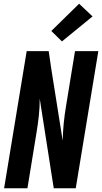

<svg xmlns="http://www.w3.org/2000/svg" viewBox="-20 -1009 547 1029"><path d="M2 0 123 -735H241L255 -639L316 -255Q317 -301 321.5 -347.5Q326 -394 334 -441L382 -735H507L386 0H268L193 -480Q193 -434 188 -387.5Q183 -341 175 -294L127 0ZM312 -787 255 -843 404 -989 476 -921Z"/></svg>

Font: Iosevka Term Curly Extrabold
Style: Italic
Weight: 800
Italic angle: -9°
Designer: Belleve Invis
Foundry: Belleve Invis
Version: Version 32.3.0